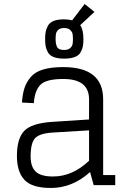

<svg xmlns="http://www.w3.org/2000/svg" viewBox="-20 -919 652 953"><path d="M445 0H552V-50H492V-426Q492 -586 294 -586Q234 -586 194 -574Q154 -562 132.5 -536.5Q111 -511 101.5 -482Q92 -453 89 -410L148 -407Q152 -469 180.5 -498Q209 -527 294 -527Q422 -527 422 -426V-326L237 -314Q136 -307 100 -269Q64 -231 64 -145Q64 -66 101.5 -26Q139 14 233 14Q339 14 427 -65ZM243 -43Q182 -43 157 -67.5Q132 -92 132 -142Q132 -210 154.5 -233.5Q177 -257 241 -261L422 -272V-121Q340 -43 243 -43ZM298 -628Q330 -628 351 -636Q372 -644 380.5 -660Q389 -676 391.5 -690Q394 -704 394 -725Q394 -772 378 -794L449 -860L400 -899L338 -818Q320 -823 298 -823Q266 -823 246 -815Q226 -807 217.5 -790.5Q209 -774 206.5 -760Q204 -746 204 -725Q204 -704 206.5 -690Q209 -676 217.5 -660Q226 -644 246 -636Q266 -628 298 -628ZM298 -671Q271 -671 263.5 -685.5Q256 -700 256 -725Q256 -742 258 -752Q260 -762 269.5 -771Q279 -780 298 -780Q318 -780 328 -770.5Q338 -761 340 -751.5Q342 -742 342 -725Q342 -709 340 -699Q338 -689 328 -680Q318 -671 298 -671Z"/></svg>

Font: Glegoo
Style: Regular
Weight: 400
Version: Version 2.0.1; ttfautohint (v0.9) -r 48 -G 60